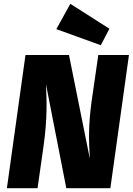

<svg xmlns="http://www.w3.org/2000/svg" viewBox="-20 -982 693 1002"><path d="M347 -962 274 -830 506 -746 551 -832ZM653 -695H493L458 -453C441 -327 443 -250 449 -153L340 -695H113L16 0H176L208 -225C227 -362 224 -455 220 -542L326 0H556Z"/></svg>

Font: Fira Sans ExtraBold
Style: Italic
Weight: 800
Italic angle: -8°
Designer: bBox Type GmbH & Carrois Corporate GbR & Edenspiekermann AG
Foundry: bBox Type GmbH & Carrois Corporate GbR & Edenspiekermann AG
Version: Version 4.301;PS 004.301;hotconv 1.0.88;makeotf.lib2.5.64775